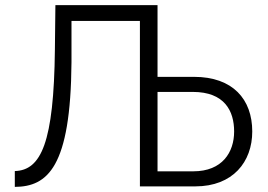

<svg xmlns="http://www.w3.org/2000/svg" viewBox="-20 -730 1049 752"><path d="M38 2C166 1 257 -74 260 -486V-648H528V0H745C892 0 968 -96 968 -215C968 -341 892 -429 740 -429H597V-710H197L195 -536C191 -171 141 -63 38 -60ZM597 -59V-370H735C860 -370 897 -295 897 -215C897 -134 851 -59 737 -59Z"/></svg>

Font: FIGSv2-sans-serif
Style: Regular
Weight: 400
Designer: Matt McInerney, Pablo Impallari, Rodrigo Fuenzalida,Mirko Velimirovic
Foundry: Matt McInerney, Pablo Impallari, Rodrigo Fuenzalida
Version: Version 4.021;hotconv 1.0.109;makeotfexe 2.5.65596